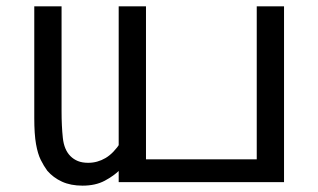

<svg xmlns="http://www.w3.org/2000/svg" viewBox="-20 -574 1003 605"><path d="M354 0V-554H440V-72H789V-554H875V0ZM240 11Q203 11 175.5 -1.5Q148 -14 129 -36Q118 -51 108.5 -70Q99 -89 93.5 -120Q88 -151 88 -202V-554H174V-223Q174 -177 178 -139.5Q182 -102 202 -82Q212 -72 225.5 -66.5Q239 -61 258 -61Q287 -61 312.5 -76Q338 -91 360 -125L358 -39Q339 -20 310 -4.5Q281 11 240 11Z"/></svg>

Font: tamil25
Style: Book
Weight: 400
Designer: Jelle Bosma - Monotype Design Team
Foundry: Monotype Imaging Inc.
Version: Version 2.003